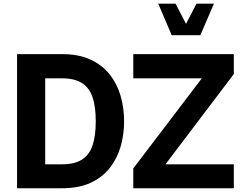

<svg xmlns="http://www.w3.org/2000/svg" viewBox="-20 -1002 1295 1022"><path d="M640.6 -356.4Q640.6 -426.8 622.1 -491.2Q603.5 -555.7 564 -605.7Q524.4 -655.8 461.9 -684.8Q399.4 -713.9 311 -713.9H70.8V0H311Q399.4 0 461.9 -28.8Q524.4 -57.6 564 -107.7Q603.5 -157.7 622.1 -221.9Q640.6 -286.1 640.6 -356.4ZM489.7 -356.4Q489.7 -277.8 472.2 -227.1Q454.6 -176.3 415.3 -151.9Q376 -127.4 311 -127.4H220.7V-585H311Q376 -585 415.3 -560.5Q454.6 -536.1 472.2 -485.6Q489.7 -435.1 489.7 -356.4ZM689.5 -585H1054.2L689.5 -105.5V0H1224.6V-127.4H860.8L1224.6 -607.9V-713.9H689.5ZM822.3 -982.4 894 -814.5H1046.4L1118.7 -982.4H1025.9L970.2 -875L914.6 -982.4Z"/></svg>

Font: Estedad-FD-VF Thin
Style: Regular
Weight: 100
Designer: Amin Abedi
Version: Version 5.0